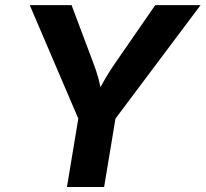

<svg xmlns="http://www.w3.org/2000/svg" viewBox="-20 -748 822 768"><path d="M247.8 0 293.2 -273.6 99 -727.5H266.3L351.5 -500.8Q364.9 -466.6 374 -433.1Q383.1 -399.5 390.9 -352.8H358.3Q381 -400 401 -433.7Q421 -467.5 444.3 -500.8L601 -727.5H782.3L441.9 -273.6L396.5 0Z"/></svg>

Font: Inter Variable
Style: Italic
Weight: 400
Italic angle: -9.39999°
Designer: Rasmus Andersson
Foundry: rsms
Version: Version 4.001;git-9221beed3